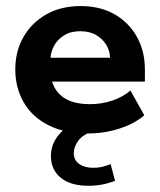

<svg xmlns="http://www.w3.org/2000/svg" viewBox="-20 -430 528 633"><path d="M270 10Q192.7 10 139.1 -17.5Q85.4 -45 57.9 -93.1Q30.4 -141.2 30.4 -201.3Q30.4 -260.3 56.9 -307.3Q83.4 -354.3 131.9 -382.2Q180.4 -410 245.7 -410Q311.4 -410 358.9 -382.2Q406.4 -354.3 432.1 -307.3Q457.7 -260.3 457.7 -200.8V-160.9H94.9V-239.6H342.6Q342.6 -261.3 331 -281.1Q319.5 -301 297.7 -314Q276 -327.1 244.4 -327.1Q213.1 -327.1 191.2 -313.5Q169.4 -300 157.8 -278.3Q146.2 -256.6 146.2 -232.1V-200.8Q146.2 -147.7 178.6 -117.2Q211.1 -86.6 276.6 -86.6Q315.7 -86.6 350.7 -98.6Q385.6 -110.5 410.1 -131.5L455.7 -50Q424.5 -22.7 374.7 -6.4Q324.9 10 270 10ZM271.4 182.5Q212.8 182.5 180.3 156Q147.9 129.4 147.9 84.6Q147.9 42.9 176.9 10.8Q206 -21.2 256.7 -37.2L293.7 0Q254.4 12.2 238.9 32.9Q223.3 53.6 223.3 74.8Q223.3 98.3 241.4 110.8Q259.5 123.2 286.7 123.2Q303.5 123.2 316.5 120.2Q329.5 117.2 344.7 111L359.3 166.3Q336.2 174.8 315.7 178.6Q295.2 182.5 271.4 182.5Z"/></svg>

Font: Rokkitt SemiBold
Style: Regular
Weight: 600
Designer: Vernon Adams
Foundry: Vernon Adams
Version: Version 3.103